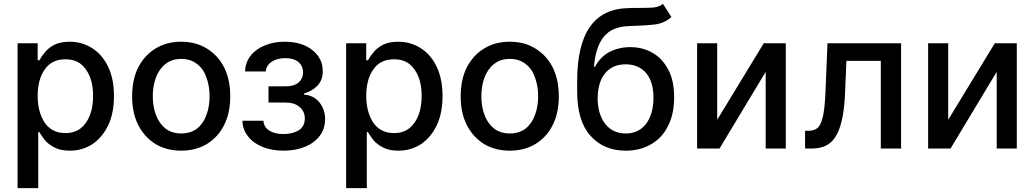

<svg xmlns="http://www.w3.org/2000/svg" viewBox="-20 -769 5356 994"><path d="M175 -545V-457H184Q195 -478 211 -496Q227 -518 259 -536Q291 -553 341 -553Q405 -553 458 -519Q510 -486 540 -423Q570 -360 570 -272Q570 -183 540 -120Q510 -58 459 -23Q406 11 342 11Q292 11 261 -6Q229 -23 211 -45Q189 -75 184 -85H178V205H71V-545ZM212 -133Q250 -80 318 -80Q366 -80 398 -105Q430 -131 446 -174Q462 -216 462 -273Q462 -328 446 -370Q429 -413 398 -438Q367 -462 318 -462Q248 -462 212 -410Q175 -358 175 -273Q175 -189 212 -133Z M784 -24Q727 -60 695 -123Q664 -185 664 -270Q664 -356 695 -419Q729 -484 784 -517Q841 -553 918 -553Q995 -553 1052 -517Q1109 -482 1141 -419Q1172 -356 1172 -270Q1172 -185 1141 -123Q1111 -61 1052 -24Q994 11 918 11Q842 11 784 -24ZM1001 -104Q1034 -131 1049 -175Q1065 -217 1065 -271Q1065 -323 1049 -367Q1034 -412 1001 -437Q968 -464 918 -464Q869 -464 836 -437Q804 -412 787 -367Q771 -323 771 -271Q771 -217 787 -175Q803 -131 836 -104Q870 -78 918 -78Q967 -78 1001 -104Z M1374 -93Q1403 -75 1447 -75Q1494 -75 1526 -94Q1558 -114 1558 -156Q1558 -193 1531 -215Q1505 -238 1459 -238H1370V-322H1459Q1503 -322 1526 -342Q1549 -363 1549 -394Q1549 -427 1525 -448Q1500 -468 1458 -468Q1414 -468 1386 -449Q1358 -430 1356 -399H1249Q1249 -442 1276 -479Q1303 -514 1349 -533Q1395 -553 1453 -553Q1543 -553 1597 -510Q1651 -467 1651 -400Q1651 -355 1624 -326Q1596 -297 1554 -285V-279Q1602 -276 1632 -241Q1663 -204 1663 -152Q1663 -102 1635 -65Q1606 -28 1559 -9Q1510 11 1448 11Q1387 11 1340 -8Q1291 -28 1265 -62Q1236 -97 1235 -144H1344Q1345 -112 1374 -93Z M1876 -545V-457H1885Q1896 -478 1912 -496Q1928 -518 1960 -536Q1992 -553 2042 -553Q2106 -553 2159 -519Q2211 -486 2241 -423Q2271 -360 2271 -272Q2271 -183 2241 -120Q2211 -58 2160 -23Q2107 11 2043 11Q1993 11 1962 -6Q1930 -23 1912 -45Q1890 -75 1885 -85H1879V205H1772V-545ZM1913 -133Q1951 -80 2019 -80Q2067 -80 2099 -105Q2131 -131 2147 -174Q2163 -216 2163 -273Q2163 -328 2147 -370Q2130 -413 2099 -438Q2068 -462 2019 -462Q1949 -462 1913 -410Q1876 -358 1876 -273Q1876 -189 1913 -133Z M2485 -24Q2428 -60 2396 -123Q2365 -185 2365 -270Q2365 -356 2396 -419Q2430 -484 2485 -517Q2542 -553 2619 -553Q2696 -553 2753 -517Q2810 -482 2842 -419Q2873 -356 2873 -270Q2873 -185 2842 -123Q2812 -61 2753 -24Q2695 11 2619 11Q2543 11 2485 -24ZM2702 -104Q2735 -131 2750 -175Q2766 -217 2766 -271Q2766 -323 2750 -367Q2735 -412 2702 -437Q2669 -464 2619 -464Q2570 -464 2537 -437Q2505 -412 2488 -367Q2472 -323 2472 -271Q2472 -217 2488 -175Q2504 -131 2537 -104Q2571 -78 2619 -78Q2668 -78 2702 -104Z M3367 -642Q3327 -637 3236 -634Q3148 -631 3106 -579Q3064 -528 3055 -424H3061Q3087 -474 3135 -500Q3185 -525 3242 -525Q3308 -525 3359 -495Q3410 -466 3441 -406Q3470 -351 3470 -265Q3470 -179 3439 -118Q3409 -56 3352 -23Q3296 11 3219 11Q3105 11 3036 -67Q2968 -144 2968 -295V-349Q2968 -723 3234 -727Q3244 -728 3263 -728H3289Q3341 -728 3362 -730Q3393 -733 3412 -749L3456 -681Q3420 -648 3367 -642ZM3325 -128Q3363 -180 3363 -263Q3363 -345 3325 -391Q3286 -436 3219 -436Q3152 -436 3114 -391Q3076 -347 3074 -263Q3074 -179 3113 -128Q3152 -78 3220 -78Q3286 -78 3325 -128Z M4048 -545V0H3944V-397L3705 0H3589V-545H3693V-149L3934 -545Z M4216 -110Q4233 -129 4242 -174Q4251 -219 4254 -304L4264 -545H4645V0H4540V-454H4362L4354 -268Q4346 -130 4309 -67Q4272 0 4183 0H4148V-92H4168Q4198 -92 4216 -110Z M5244 -545V0H5140V-397L4901 0H4785V-545H4889V-149L5130 -545Z"/></svg>

Font: Sinter Medium
Style: Regular
Weight: 500
Foundry: Adobe & rsms
Version: Version 1.000